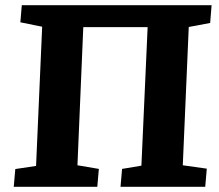

<svg xmlns="http://www.w3.org/2000/svg" viewBox="-20 -720 845 740"><path d="M33 0 39 -68.5 119 -80.5 142.5 -617 58.5 -634 64 -700H795.5L790 -631.5L707.5 -616L684.5 -83L777 -70L771 0H444.5L450.5 -69L525 -81.5L549 -615.5H301L278.5 -83L361 -69L355 0Z"/></svg>

Font: Literata
Style: Italic
Weight: 400
Italic angle: -2°
Designer: Latin by Veronika Burian and Jose Scaglione. Greek by Irene Vlachou. Cyrillic by Vera Evstafieva
Foundry: TypeTogether
Version: Version 3.103;gftools[0.9.29]